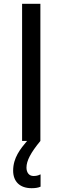

<svg xmlns="http://www.w3.org/2000/svg" viewBox="-20 -740 328 1008"><path d="M191 176C180 182 168 184 156 184C131 184 119 164 119 140C119 104 141 62 192 0V-720H96V0H122C87 42 49 88 49 156C49 212 83 248 146 248C164 248 180 246 193 240V176Z"/></svg>

Font: Kufam Arabic Latin Roman Normal
Style: Regular
Weight: 400
Designer: Wael Morcos & Artur Schmal
Version: Version 1.200;PS 001.200;hotconv 1.0.88;makeotf.lib2.5.64775